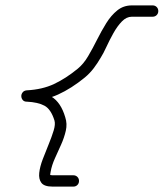

<svg xmlns="http://www.w3.org/2000/svg" viewBox="-20 -582 607 712"><path d="M546 -562Q555 -562 561 -556Q567 -550 567 -541Q567 -532 561 -526Q555 -520 546 -520Q527 -520 507.5 -520Q488 -520 469 -520Q449 -520 432 -502.5Q415 -485 400.5 -459Q386 -433 374.5 -408Q363 -383 354 -369Q342 -348 327.5 -329Q313 -310 295 -295Q295 -295 295 -295Q295 -295 295 -295Q245 -254 195.5 -231.5Q146 -209 81 -205Q71 -204 66 -211Q61 -218 61 -226Q61 -234 66 -240.5Q71 -247 81 -247Q136 -245 171 -223.5Q206 -202 222 -147Q222 -147 222 -147Q222 -147 222 -147Q230 -123 224 -97Q218 -71 206.5 -45.5Q195 -20 183.5 5.5Q172 31 168 54Q166 63 166 65.5Q166 68 175 68Q194 68 213.5 68Q233 68 252 68Q252 68 252 68Q252 68 252 68Q261 68 267 74Q273 80 273 89Q273 98 267 104Q261 110 252 110Q233 110 213.5 110Q194 110 175 110Q144 110 133.5 96Q123 82 125.5 59Q128 36 138.5 8.5Q149 -19 160.5 -47Q172 -75 179 -98Q186 -121 182 -135Q182 -135 182 -135Q182 -135 182 -135Q169 -177 145 -190Q121 -203 79 -205Q69 -205 64 -211.5Q59 -218 59 -226Q59 -233 64 -239.5Q69 -246 79 -247Q137 -250 180.5 -270.5Q224 -291 268 -327Q268 -327 268 -327Q268 -327 268 -327Q290 -345 307 -374Q324 -403 340 -435Q356 -467 374 -496Q392 -525 415 -543.5Q438 -562 469 -562Q488 -562 507.5 -562Q527 -562 546 -562Q546 -562 546 -562Q546 -562 546 -562Z"/></svg>

Font: FRB American Cursive Medium
Style: Italic
Weight: 500
Italic angle: -25°
Version: Version 2.0;Modular Font Editor K font №1